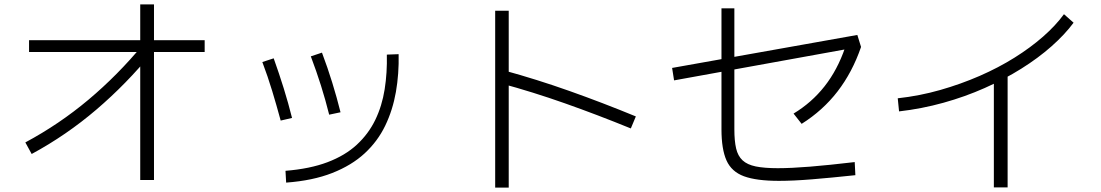

<svg xmlns="http://www.w3.org/2000/svg" viewBox="-20 -814 5040 879"><path d="M125 -109 96 -162Q251 -245 385 -357.5Q519 -470 634 -609L676 -573Q559 -430 421.5 -312.5Q284 -195 125 -109ZM622 10V-794H685V10ZM113 -576V-630H917V-576Z M1290 22 1287 -32Q1399 -41 1479.5 -71.5Q1560 -102 1613.5 -151.5Q1667 -201 1698 -265Q1729 -329 1741 -405Q1753 -481 1751 -564L1805 -566Q1807 -476 1792.5 -393Q1778 -310 1743.5 -238.5Q1709 -167 1649.5 -112Q1590 -57 1501 -22Q1412 13 1290 22ZM1265 -262Q1246 -332 1226 -398Q1206 -464 1181 -530L1233 -547Q1258 -477 1279 -409.5Q1300 -342 1317 -274ZM1487 -289Q1470 -357 1449.5 -422Q1429 -487 1403 -556L1454 -573Q1480 -504 1501 -436Q1522 -368 1539 -300Z M2309 45H2247V-765H2309ZM2891 -281 2868 -226Q2716 -288 2567.5 -340.5Q2419 -393 2271 -433L2286 -492Q2436 -451 2587 -397.5Q2738 -344 2891 -281Z M3546 14Q3443 14 3386 -7Q3329 -28 3306 -79.5Q3283 -131 3283 -222V-776H3342V-222Q3342 -169 3350 -134.5Q3358 -100 3379.5 -80Q3401 -60 3440 -52Q3479 -44 3541 -44Q3602 -44 3688 -51Q3774 -58 3893 -72L3896 -12Q3783 0 3697 7Q3611 14 3546 14ZM3650 -247 3613 -294Q3696 -344 3755 -419Q3814 -494 3849 -596L3861 -590L3066 -446L3057 -503L3905 -654L3922 -599Q3882 -483 3814.5 -395.5Q3747 -308 3650 -247Z M4096 -304 4090 -364Q4190 -375 4284.5 -402Q4379 -429 4465 -466.5Q4551 -504 4624.5 -550Q4698 -596 4755.5 -646.5Q4813 -697 4851 -749L4895 -710Q4855 -656 4794 -602Q4733 -548 4655.5 -499.5Q4578 -451 4488 -411Q4398 -371 4299 -343.5Q4200 -316 4096 -304ZM4530 -470H4593V44H4530Z"/></svg>

Font: Murecho Thin Light
Style: Regular
Weight: 300
Version: Version 1.010